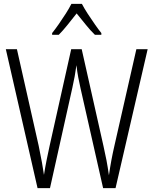

<svg xmlns="http://www.w3.org/2000/svg" viewBox="-20 -967 788 987"><path d="M739 -714 574 0H510L394 -513Q388 -540 382.5 -568Q377 -596 373 -632Q369 -603 364 -575Q359 -547 352 -516L237 0H173L10 -714H67L179 -217Q199 -120 206 -68Q212 -106 220 -146Q228 -186 235 -217L346 -714H400L512 -216Q521 -177 527.5 -142.5Q534 -108 540 -66Q551 -144 568 -217L681 -714ZM401 -947Q413 -924 431.5 -895.5Q450 -867 469 -840Q488 -813 501 -797V-788H468Q445 -810 421 -840Q397 -870 374 -898Q352 -870 327.5 -839.5Q303 -809 282 -788H248V-797Q264 -817 282.5 -843.5Q301 -870 318.5 -897.5Q336 -925 347 -947Z"/></svg>

Font: Noto Sans Devanagari UI Condensed Light
Style: Regular
Weight: 300
Width: 3
Designer: Jelle Bosma - Monotype Design Team
Foundry: Monotype Imaging Inc.
Version: Version 2.004; ttfautohint (v1.8.4.7-5d5b)